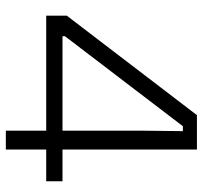

<svg xmlns="http://www.w3.org/2000/svg" viewBox="-38 -640 679 642"><g transform="rotate(90 301.0 -319.5)"><path d="M417.5 0V-461.5L419 -592H402.5L101.5 -197.5V-162L76 -189.5H586.5V-135H33V-204L365.5 -639H480.5V0Z"/></g></svg>

Font: Anek Gujarati SemiExpanded Light
Style: Regular
Weight: 300
Width: 6
Designer: Mrunmayee Ghaisas (Gujarati), Yesha Goshar (Latin)
Foundry: Ek Type
Version: Version 1.003